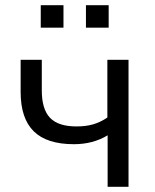

<svg xmlns="http://www.w3.org/2000/svg" viewBox="-20 -715 592 735"><path d="M392 0V-197Q336 -163 263 -163Q159 -163 109 -212.5Q59 -262 59 -363V-486H140V-369Q140 -297 171.5 -264Q203 -231 273 -231Q309 -231 336.5 -239Q364 -247 391 -265V-486H472V0ZM309 -609V-695H396V-609ZM136 -609V-695H223V-609Z"/></svg>

Font: Nunito Sans
Style: Regular
Weight: 400
Designer: Vernon Adams
Foundry: Vernon Adams
Version: Version 3.101; ttfautohint (v1.8.4.7-5d5b);gftools[0.9.27]